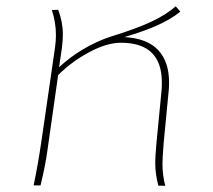

<svg xmlns="http://www.w3.org/2000/svg" viewBox="-20 -590 678 611"><path d="M518 -328Q518 -312 517 -303L501 -137Q497 -87 497 -70Q497 -31 506 1H484Q474 -35 474 -73Q474 -92 478 -136L494 -301Q495 -310 495 -328Q495 -454 365 -454Q320 -454 264 -424Q208 -394 165 -351L131 -112Q125 -66 109 0H87Q101 -66 113 -149L155 -438Q158 -459 158 -478Q158 -519 145 -558L165 -559Q180 -521 180 -480Q180 -461 177 -438L168 -376Q202 -408 245 -433.5Q288 -459 331 -473Q412 -498 460.5 -520.5Q509 -543 539 -570L554 -553Q524 -529 482 -510Q440 -491 376 -472Q448 -468 483 -431Q518 -394 518 -328Z"/></svg>

Font: FiraGO Thin
Style: Italic
Weight: 100
Italic angle: -8°
Designer: bBox Type GmbH
Foundry: bBox Type GmbH
Version: Version 1.001